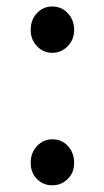

<svg xmlns="http://www.w3.org/2000/svg" viewBox="-20 -550 317 583"><path d="M138.7 -530.3Q167 -530.3 186 -509.8Q205.1 -489.3 205.1 -459Q205.1 -429.7 185.5 -409.7Q166 -389.6 138.7 -389.6Q111.3 -389.6 92.3 -409.7Q73.2 -429.7 73.2 -459Q73.2 -490.2 92.3 -510.3Q111.3 -530.3 138.7 -530.3ZM138.7 -127Q168 -127 186.5 -106.4Q205.1 -85.9 205.1 -55.7Q205.1 -25.4 185.5 -6.3Q166 12.7 138.7 12.7Q111.3 12.7 92.3 -6.3Q73.2 -25.4 73.2 -55.7Q73.2 -85.9 92.3 -106.4Q111.3 -127 138.7 -127Z"/></svg>

Font: GenSenMaruGothic TW TTF Regular
Style: Regular
Weight: 400
Version: Version 1.301